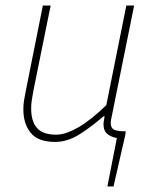

<svg xmlns="http://www.w3.org/2000/svg" viewBox="-20 -498 548 690"><path d="M366 172 400 -2Q381 -5 366.5 -16Q352 -27 352 -52Q352 -58 353.5 -65.5Q355 -73 356 -80H352Q307 -41 264.5 -14.5Q222 12 178 12Q117 12 90.5 -20.5Q64 -53 64 -104Q64 -122 66 -134.5Q68 -147 72 -168L134 -478H162L100 -172Q96 -150 94 -136.5Q92 -123 92 -108Q92 -62 113 -38Q134 -14 182 -14Q215 -14 260 -39.5Q305 -65 362 -120L434 -478H462L380 -72Q379 -68 378.5 -64.5Q378 -61 378 -56Q378 -38 389.5 -32Q401 -26 432 -26L430 -12L388 172Z"/></svg>

Font: Source Sans 3 ExtraLight
Style: Italic
Weight: 250
Italic angle: -11°
Designer: Paul D. Hunt
Foundry: Adobe
Version: Version 3.046;hotconv 1.0.118;makeotfexe 2.5.65603